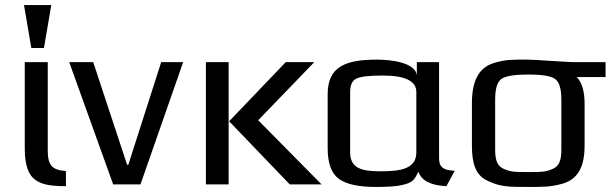

<svg xmlns="http://www.w3.org/2000/svg" viewBox="-20 -730 2417 760"><path d="M169 -136V-484H78V-141C78 -108 82 -82 89 -62C109 -3 163 7 241 7V-53C185 -57 169 -76 169 -136ZM154 -540 183 -710H75L104 -540Z M705 -484H618L488 -78H483L349 -484H254L428 0H536Z M1253 0 1002 -254 1224 -484H1111L887 -250L1127 0ZM885 0V-484H795V0Z M1718 -103V-484H1630V-432C1625 -481 1532 -494 1473 -494C1350 -494 1277 -468 1277 -357V-144C1277 -85 1291 -45 1320 -23C1349 -1 1398 10 1468 10C1512 10 1546 8 1569 3C1613 -7 1620 -16 1636 -51C1647 -16 1684 4 1747 7L1780 -54C1739 -56 1718 -65 1718 -103ZM1487 -52C1414 -52 1366 -62 1366 -127V-366C1366 -393 1374 -411 1391 -419C1407 -427 1442 -431 1495 -431C1584 -431 1628 -409 1628 -366V-127C1628 -61 1565 -52 1487 -52Z M2071 -494C2008 -494 1983 -495 1936 -481C1872 -462 1848 -405 1848 -321V-153C1848 -82 1863 -35 1911 -14C1961 10 1995 10 2071 10C2132 10 2160 10 2207 -3C2269 -21 2294 -72 2294 -153V-319C2294 -368 2284 -403 2263 -425H2377V-484H2250C2233 -484 2089 -494 2071 -494ZM2202 -140C2202 -100 2196 -74 2169 -62C2139 -48 2118 -49 2071 -49C2024 -49 2003 -48 1973 -62C1946 -74 1940 -100 1940 -140V-336C1940 -381 1949 -408 1967 -419C1985 -430 2020 -435 2071 -435C2122 -435 2157 -430 2175 -419C2193 -408 2202 -381 2202 -336Z"/></svg>

Font: Gamestation Text
Style: Bold
Weight: 400
Designer: Jonas Hecksher
Foundry: Jonas Hecksher, Playtypeª, e-types AS
Version: Version 1.003